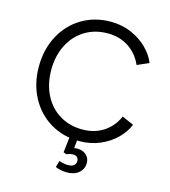

<svg xmlns="http://www.w3.org/2000/svg" viewBox="-138 -866 1056 1195"><g transform="rotate(15 390.5 -268.5)"><path d="M66 -372Q66 -482 112.5 -570Q159 -658 241.5 -707.5Q324 -757 428 -757Q500 -757 561 -730.5Q622 -704 664.5 -661.5Q707 -619 726 -571L651 -538Q622 -605 564 -643.5Q506 -682 428 -682Q346 -682 282 -643Q218 -604 182 -533.5Q146 -463 146 -372Q146 -281 182 -210.5Q218 -140 282 -101.5Q346 -63 428 -63Q506 -63 564 -101Q622 -139 651 -206L726 -173Q707 -125 664.5 -82.5Q622 -40 561 -14Q500 12 428 12Q324 12 241.5 -37.5Q159 -87 112.5 -174.5Q66 -262 66 -372ZM330 205 342 163Q370 174 401 174Q424 174 437 163.5Q450 153 450 135Q450 120 440.5 111Q431 102 414 102Q393 102 373 112L353 104L365 0H416L408 79L387 71Q395 66 406.5 63Q418 60 431 60Q465 60 487.5 80Q510 100 510 132Q510 170 481.5 195Q453 220 405 220Q386 220 365 216Q344 212 330 205Z"/></g></svg>

Font: Trafiko Sans Variable
Style: Regular
Weight: 400
Designer: Gumpita Rahayu / Trafiko
Foundry: Tokotype / Trafiko
Version: Version 0.001;FEAKit 1.0